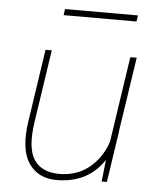

<svg xmlns="http://www.w3.org/2000/svg" viewBox="-52 -749 651 803"><g transform="rotate(5 273.5 -347.5)"><path d="M223.6 -16.1Q297.9 -16.1 350.1 -58.6Q401.9 -101.1 424.3 -168.9L478 -528.3H504.9L458 -217.3H458.5L425.8 0H403.8L414.1 -91.8Q347.2 10.3 215.3 10.3Q136.7 10.3 97.7 -48.3Q58.6 -106.9 77.1 -227.1L122.1 -528.3H148.4L103 -226.1Q85.9 -114.3 117.7 -65.4Q149.4 -16.6 223.6 -16.1ZM490.7 -679.2H184.6L188.5 -705.1H494.6Z"/></g></svg>

Font: Roboto-ThinItalic
Style: Italic
Weight: 250
Italic angle: -12°
Designer: Google
Version: Version 1.100141; 2013; ttfautohint (v0.94.14-c901) -l 8 -r 